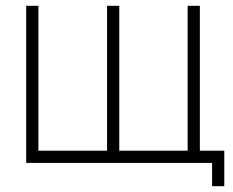

<svg xmlns="http://www.w3.org/2000/svg" viewBox="-20 -560 801 660"><path d="M709 80V0H70V-540H112V-42H348V-540H390V-42H625V-540H667V-42H751V80Z"/></svg>

Font: Hauora
Style: Regular
Weight: 400
Designer: Wayne Shih
Foundry: WCYS
Version: Version 1.001